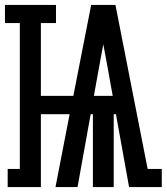

<svg xmlns="http://www.w3.org/2000/svg" viewBox="-42 -755 673 775"><path d="M-11 0V-73H38V-662H-22V-735H184V-662H123V-368H254L326 -735H424L554 -73H611V0H479L426 -294H417V0H333V-294H324L271 0H182L239 -294H123V0ZM337 -368H413L391 -490Q387 -512 383 -533.5Q379 -555 375 -576Q371 -555 367 -533.5Q363 -512 359 -490Z"/></svg>

Font: Iosevka Slab Semibold Extended
Style: Regular
Weight: 600
Width: 7
Monospace: yes
Designer: Belleve Invis
Foundry: Belleve Invis
Version: Version 11.1.0; ttfautohint (v1.8.3)